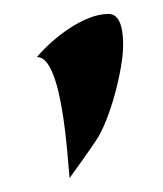

<svg xmlns="http://www.w3.org/2000/svg" viewBox="-20 -735 235 276"><path d="M157 -670C157 -684 156 -715 136 -715C100 -715 56 -680 33 -653C70 -654 77 -507 80 -479C93 -497 106 -515 118 -533C138 -562 157 -635 157 -670Z"/></svg>

Font: Fondamento
Style: Regular
Weight: 400
Designer: Astigmatic (AOETI)
Foundry: Astigmatic (AOETI)
Version: Version 1.001